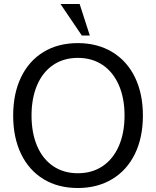

<svg xmlns="http://www.w3.org/2000/svg" viewBox="-20 -930 782 962"><path d="M46 -351Q46 -461 85.5 -543Q125 -625 198 -669.5Q271 -714 370 -714Q468 -714 542 -669.5Q616 -625 656 -543Q696 -461 696 -351Q696 -241 656 -159Q616 -77 542 -32.5Q468 12 370 12Q271 12 198 -32.5Q125 -77 85.5 -159Q46 -241 46 -351ZM604 -351Q604 -439 575 -504.5Q546 -570 493.5 -605Q441 -640 370 -640Q299 -640 246.5 -604.5Q194 -569 166 -503.5Q138 -438 138 -351Q138 -264 166 -198.5Q194 -133 246.5 -97.5Q299 -62 370 -62Q441 -62 493.5 -97Q546 -132 575 -197.5Q604 -263 604 -351ZM283 -910H379L430 -752H390Z"/></svg>

Font: Thasadith
Style: Bold
Weight: 700
Designer: Cadson Demak Co.,Ltd.
Foundry: Cadson Demak Co.,Ltd.
Version: Version 1.000; ttfautohint (v1.6)